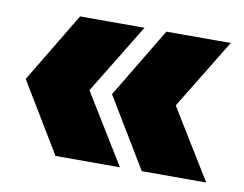

<svg xmlns="http://www.w3.org/2000/svg" viewBox="-53 -575 682 536"><g transform="rotate(10 288.0 -307.0)"><path d="M133.8 -109.9 14.6 -307.1 133.8 -505.4H316.4L195.3 -307.1L316.4 -109.9ZM378.4 -109.9 259.3 -307.1 378.4 -505.4H561L439.9 -307.1L561 -109.9Z"/></g></svg>

Font: Schibsted Grotesk Black
Style: Regular
Weight: 900
Designer: Bakken & Baeck AS, Henrik Kongsvoll
Foundry: Schibsted ASA
Version: Version 1.100;gftools[0.9.25]